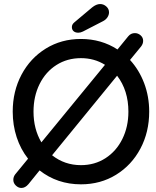

<svg xmlns="http://www.w3.org/2000/svg" viewBox="-20 -903 773 951"><path d="M719 -350Q719 -249 675.5 -167Q632 -85 555 -37.5Q478 10 381 10Q264 10 176 -59L121 9Q105 28 86 28Q71 28 58.5 16Q46 4 46 -12Q46 -27 55 -39L119 -117Q82 -164 62.5 -223.5Q43 -283 43 -350Q43 -451 86.5 -533Q130 -615 207 -662.5Q284 -710 381 -710Q482 -710 562 -658L615 -723Q628 -739 648 -739Q664 -739 676.5 -728Q689 -717 689 -701Q689 -686 679 -673L624 -606Q669 -557 694 -491Q719 -425 719 -350ZM185 -198 500 -582Q447 -615 381 -615Q313 -615 259.5 -581Q206 -547 176 -486.5Q146 -426 146 -350Q146 -264 185 -198ZM616 -350Q616 -455 560 -528L238 -134Q300 -85 381 -85Q449 -85 502.5 -119.5Q556 -154 586 -214.5Q616 -275 616 -350ZM336 -769Q336 -782 348 -792L436 -866Q457 -883 476 -883Q493 -883 506.5 -871Q520 -859 520 -842Q520 -829 512 -817Q504 -805 490 -798L391 -747Q379 -741 368 -741Q353 -741 344.5 -748.5Q336 -756 336 -769Z"/></svg>

Font: Quicksand Medium
Style: Regular
Weight: 500
Designer: Andrew Paglinawan
Foundry: Andrew Paglinawan
Version: Version 3.000